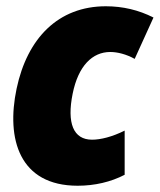

<svg xmlns="http://www.w3.org/2000/svg" viewBox="-20 -583 510 613"><path d="M228 10C282 10 334 -2 378 -25V-166C338 -146 301 -137 274 -137C214 -137 193 -190 212 -284C230 -373 275 -417 332 -417C355 -417 383 -410 410 -395L470 -527C423 -551 372 -563 318 -563C166 -563 67 -461 33 -300C-1 -139 42 10 228 10Z"/></svg>

Font: Noto Sans SemiCondensed Black
Style: Italic
Weight: 900
Width: 4
Italic angle: -12°
Designer: Monotype Design Team
Foundry: Monotype Imaging Inc.
Version: Version 2.013